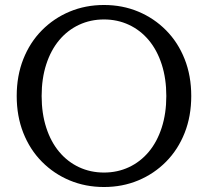

<svg xmlns="http://www.w3.org/2000/svg" viewBox="-20 -740 833 770"><path d="M397 10Q323 10 259.5 -16.5Q196 -43 148 -91.5Q100 -140 73.5 -207Q47 -274 47 -355Q47 -436 73.5 -503Q100 -570 148 -618.5Q196 -667 259.5 -693.5Q323 -720 397 -720Q471 -720 534.5 -693.5Q598 -667 646 -618.5Q694 -570 720.5 -503Q747 -436 747 -355Q747 -274 720.5 -207Q694 -140 646 -91.5Q598 -43 534.5 -16.5Q471 10 397 10ZM397 -48Q451 -48 497 -69.5Q543 -91 576.5 -131Q610 -171 628.5 -228Q647 -285 647 -355Q647 -425 628.5 -482Q610 -539 576.5 -579Q543 -619 497 -640.5Q451 -662 397 -662Q343 -662 297 -640.5Q251 -619 217.5 -579Q184 -539 165.5 -482Q147 -425 147 -355Q147 -285 165.5 -228Q184 -171 217.5 -131Q251 -91 297 -69.5Q343 -48 397 -48Z"/></svg>

Font: Roboto Serif 28pt
Style: Regular
Weight: 400
Designer: Greg Gazdowicz
Foundry: Commercial Type
Version: Version 1.008